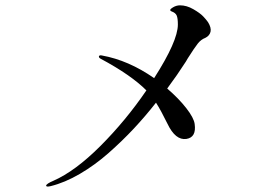

<svg xmlns="http://www.w3.org/2000/svg" viewBox="-20 -726 1040 720"><path d="M760 -643Q773 -622 769.5 -607Q766 -592 750 -584Q734 -578 722 -563Q710 -548 684 -507Q680 -500 677 -495Q645 -445 607 -394Q650 -357 678.5 -320.5Q707 -284 710 -261Q717 -211 679 -205Q638 -199 608 -262Q583 -313 565 -341Q525 -290 482 -244Q439 -198 387.5 -152.5Q336 -107 279.5 -74Q223 -41 170 -28Q153 -24 153 -30Q154 -37 180 -48Q262 -84 356.5 -178.5Q451 -273 529 -387Q471 -445 357 -506Q350 -510 351 -515Q353 -520 362 -518Q462 -500 558 -433Q647 -572 647 -634Q647 -658 642.5 -668Q638 -678 624 -683Q611 -688 628 -698Q641 -706 655 -706Q680 -706 705 -691.5Q730 -677 741.5 -665Q753 -653 760 -643Z"/></svg>

Font: TsukuhouMincho
Style: Regular
Weight: 400
Designer: Iose
Foundry: Typographish
Version: Version 1.001; ttfautohint (v1.8.3)